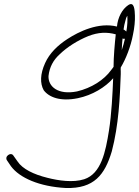

<svg xmlns="http://www.w3.org/2000/svg" viewBox="-20 -678 696 962"><path d="M12 112C11 117 12 121 14 124L35 155C78 213 177 257 310 264C452 268 505 197 540 81C575 -52 581 -191 585 -306V-321C585 -326 584 -333 585 -340C611 -383 635 -445 646 -503C654 -539 657 -576 656 -600C655 -625 654 -674 622 -652C592 -632 570 -590 566 -545C474 -568 375 -520 317 -482C268 -450 228 -411 206 -362C181 -307 180 -260 199 -226C225 -191 282 -168 370 -186C443 -201 508 -241 547 -286C544 -209 539 -106 526 -24C509 83 487 192 402 220C346 238 273 227 218 213C149 196 93 169 68 131L46 100C44 97 39 94 34 94C25 94 14 102 12 112ZM223 -297C228 -342 247 -377 279 -406C316 -442 368 -475 422 -497C473 -517 516 -518 560 -506C555 -460 549 -392 549 -343L537 -327C501 -277 438 -237 366 -220C271 -201 221 -244 223 -297ZM608 -573C610 -583 613 -592 618 -599C619 -576 619 -553 613 -520C609 -523 605 -528 599 -530C601 -545 604 -560 608 -573ZM594 -485C598 -483 602 -483 606 -484C602 -466 597 -447 590 -427C591 -448 592 -468 594 -485Z"/></svg>

Font: Stray Cat
Style: ExtObl
Weight: 400
Version: Version 1.0